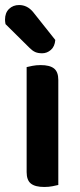

<svg xmlns="http://www.w3.org/2000/svg" viewBox="-38 -736 320 764"><path d="M138 8Q102 8 85 -5.5Q68 -19 68 -51V-469Q76 -471 91 -474Q106 -477 124 -477Q160 -477 177 -463.5Q194 -450 194 -418V0Q186 2 171 5Q156 8 138 8ZM-16 -640Q-18 -650 -18 -658Q-18 -685 -2 -700.5Q14 -716 38 -716Q70 -716 93 -689L182 -577Q180 -551 164.5 -537.5Q149 -524 130 -524Q113 -524 102 -529Q91 -534 80 -545Z"/></svg>

Font: Baloo Paaji 2 SemiBold
Style: Regular
Weight: 600
Designer: Shuchita Grover, Noopur Datye and Ek Type
Foundry: Ek Type
Version: Version 1.640;hotconv 1.0.111;makeotfexe 2.5.65597; ttfautoh